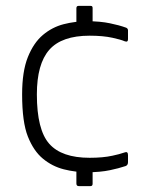

<svg xmlns="http://www.w3.org/2000/svg" viewBox="-20 -631 501 651"><path d="M239 -537V-603Q239 -611 246 -611H288Q294 -611 294 -604V-537ZM239 -9V-55H294V-8Q294 0 287 0H247Q239 0 239 -9ZM276 -47Q235 -47 196 -57Q157 -67 125.5 -93Q94 -119 74.5 -168Q55 -217 55 -311Q55 -389 74.5 -437.5Q94 -486 125.5 -512.5Q157 -539 196 -549Q235 -559 276 -559Q320 -559 353 -552Q383 -546 408 -537Q414 -534 414 -528V-498Q414 -487 403 -491Q389 -497 361 -503Q329 -510 284 -510Q189 -510 147 -462Q105 -414 105 -311Q105 -191 147 -143.5Q189 -96 284 -96Q329 -96 361 -103Q385 -108 402 -114Q414 -119 414 -105V-81Q414 -71 406 -68Q382 -60 353 -54Q320 -47 276 -47Z"/></svg>

Font: Vivano Light
Style: Regular
Weight: 300
Designer: Joe Prince, Josias Burgherr
Version: Version 2.064;September 19, 2022;FontCreator 14.0.0.2877 64-